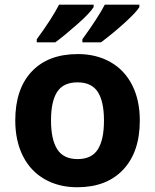

<svg xmlns="http://www.w3.org/2000/svg" viewBox="-20 -786 659 816"><path d="M574.2 -273.9Q574.2 -140.6 503.9 -65.4Q433.6 9.8 308.1 9.8Q229.5 9.8 169.4 -24.7Q109.4 -59.1 77.1 -123.5Q44.9 -188 44.9 -273.9Q44.9 -407.7 114.7 -481.9Q184.6 -556.2 311 -556.2Q389.6 -556.2 449.7 -522Q509.8 -487.8 542 -423.8Q574.2 -359.9 574.2 -273.9ZM223.1 -395.8Q196.8 -355.5 196.8 -274.2Q196.8 -192.9 223.4 -151.4Q250 -109.9 309.8 -109.9Q369.6 -109.9 395.8 -151.1Q421.9 -192.4 421.9 -273.7Q421.9 -355 395.5 -395.5Q369.1 -436 309.3 -436Q249.5 -436 223.1 -395.8ZM330.1 -606V-619.1Q397.9 -712.9 425.3 -766.1H572.3V-755.9Q560.1 -734.9 511 -690.2Q461.9 -645.5 409.2 -606ZM377.9 -766.1V-755.9Q362.3 -730 306.6 -681.2Q251 -632.3 214.8 -606H136.2V-619.1Q201.7 -708.5 231 -766.1Z"/></svg>

Font: NotoSans-Bold
Style: Bold
Weight: 700
Designer: Monotype Design team
Foundry: Monotype Imaging Inc.
Version: Version 1.04